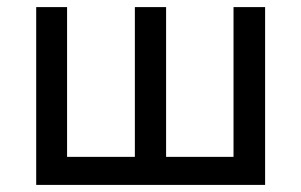

<svg xmlns="http://www.w3.org/2000/svg" viewBox="-20 -521 848 541"><path d="M82 0V-501H169V-79H360V-501H448V-79H638V-501H727V0Z"/></svg>

Font: Nunitoga
Style: Medium
Weight: 500
Designer: Vernon Adams
Foundry: Vernon Adams
Version: Version 1.0